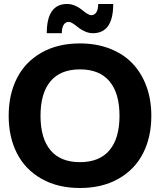

<svg xmlns="http://www.w3.org/2000/svg" viewBox="-20 -942 810 972"><path d="M384.8 -722.2Q468.8 -722.2 537.1 -695.3Q605.5 -668.5 651.1 -620.4Q696.8 -572.3 721.4 -504.6Q746.1 -437 746.1 -356Q746.1 -247.6 703.9 -165.3Q661.6 -83 579.1 -36.6Q496.6 9.8 384.8 9.8Q272.9 9.8 190.7 -36.6Q108.4 -83 66.2 -165.3Q23.9 -247.6 23.9 -356Q23.9 -464.4 66.2 -546.9Q108.4 -629.4 190.7 -675.8Q272.9 -722.2 384.8 -722.2ZM235.6 -181.4Q286.1 -121.1 384.8 -121.1Q483.4 -121.1 534.2 -181.4Q585 -241.7 585 -356Q585 -470.2 534.2 -530.5Q483.4 -590.8 384.8 -590.8Q286.1 -590.8 235.6 -530.5Q185.1 -470.2 185.1 -356Q185.1 -241.7 235.6 -181.4ZM450.2 -773.9Q429.7 -773.9 409.7 -783Q389.6 -792 377 -802.5Q364.3 -813 350.6 -822Q336.9 -831.1 327.1 -831.1Q311.5 -831.1 302.2 -816.2Q293 -801.3 293 -773.9H216.8Q216.8 -921.9 319.8 -921.9Q340.3 -921.9 360.4 -913.1Q380.4 -904.3 393.1 -893.6Q405.8 -882.8 419.4 -874Q433.1 -865.2 442.9 -865.2Q458.5 -865.2 467.8 -879.9Q477.1 -894.5 477.1 -921.9H553.2Q553.2 -773.9 450.2 -773.9Z"/></svg>

Font: Creato Display ExtraBold
Style: Regular
Weight: 800
Version: Version 1.000